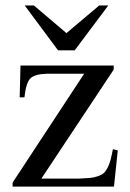

<svg xmlns="http://www.w3.org/2000/svg" viewBox="-20 -694 484 714"><path d="M418 -134.8 403.8 0H26.9V-15.1L293 -419.9H154.8Q108.4 -418.5 92.5 -401.9Q76.7 -385.3 70.8 -332H53.2L56.2 -450.2H402.8V-435.1L133.8 -29.8H272Q297.9 -30.8 313.7 -32.2Q329.6 -33.7 343.8 -38.6Q357.9 -43.5 365.5 -50Q373 -56.6 379.9 -69.8Q386.7 -83 390.9 -98.4Q395 -113.8 399.9 -139.2ZM382.8 -673.8 257.8 -506.8H195.8L71.8 -673.8H106L227.1 -570.8L349.1 -673.8Z"/></svg>

Font: Accordance
Style: Regular
Weight: 400
Version: Version 1.1 (build May 11, 2018) Miklal Software Solutions, 